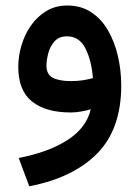

<svg xmlns="http://www.w3.org/2000/svg" viewBox="-20 -398 495 682"><path d="M410.6 -94.2Q410.6 60.1 325.7 146.7Q240.7 233.4 84 263.7L46.4 163.1Q153.3 142.6 220.5 98.9Q287.6 55.2 302.2 -9.8Q286.1 -4.9 266.8 -1.7Q247.6 1.5 231.9 1.5Q142.1 1.5 93.5 -37.6Q44.9 -76.7 44.9 -160.6Q44.9 -198.2 56.2 -236.6Q67.4 -274.9 89.6 -306.9Q111.8 -338.9 144.3 -358.6Q176.8 -378.4 218.8 -378.4Q268.1 -378.4 304.2 -354.5Q340.3 -330.6 363.8 -289.8Q387.2 -249 398.9 -198.5Q410.6 -147.9 410.6 -94.2ZM232.4 -109.9Q253.4 -109.9 273.4 -112.8Q293.5 -115.7 310.1 -120.6Q305.2 -183.1 283.4 -226.1Q261.7 -269 217.8 -269Q189.5 -269 173.6 -251Q157.7 -232.9 151.4 -208.5Q145 -184.1 145 -165Q145 -133.3 168 -121.6Q190.9 -109.9 232.4 -109.9Z"/></svg>

Font: Vazirmatn RD UI FD Medium
Style: Regular
Weight: 500
Designer: Saber Rastikerdar
Foundry: Saber Rastikerdar
Version: Version 33.003